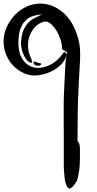

<svg xmlns="http://www.w3.org/2000/svg" viewBox="-277 -1073 552 1091"><path d="M85.4 -183.6Q85.4 -191.4 85.4 -220.7Q85.4 -250 85.4 -293.2Q85.4 -336.4 85 -388.4Q84.5 -440.4 85 -487.1Q85.4 -533.7 88.6 -585Q91.8 -636.2 93 -680.9Q94.2 -725.6 100.3 -750.5Q106.4 -775.4 104 -776.4L75.7 -793.5Q76.2 -818.8 67.4 -846.7Q58.6 -874.5 45.2 -897Q31.7 -919.4 15.9 -933.8Q0 -948.2 -14.6 -950.2Q-28.8 -951.2 -46.6 -942.6Q-64.5 -934.1 -79.8 -917.5Q-95.2 -900.9 -105.7 -877Q-116.2 -853 -117.7 -826.2Q-118.2 -797.4 -114.7 -782Q-111.3 -766.6 -107.2 -757.3Q-103 -748 -99.1 -739.7Q-95.2 -731.4 -95.2 -716.3Q-109.9 -716.3 -122.1 -729.2Q-134.3 -742.2 -142.6 -761.2Q-150.9 -780.3 -155.3 -802Q-159.7 -823.7 -156.7 -841.3Q-153.3 -883.3 -141.1 -907.5Q-128.9 -931.6 -112.5 -947.5Q-96.2 -963.4 -76.4 -972.4Q-56.6 -981.4 -37.6 -992.2L-67.4 -987.3Q-101.6 -981.4 -121.6 -965.3Q-141.6 -949.2 -153.1 -927.2Q-164.6 -905.3 -168.5 -880.1Q-172.4 -855 -172.4 -831.5Q-172.4 -766.6 -145.3 -731Q-118.2 -695.3 -78.6 -688.7Q-39.1 -682.1 5.4 -703.4Q49.8 -724.6 85 -774.4Q91.3 -779.3 95.5 -774.9Q99.6 -770.5 103 -762.7Q91.3 -726.6 67.9 -704.3Q44.4 -682.1 19.3 -669.4Q-5.9 -656.7 -28.6 -651.4Q-51.3 -646 -61 -645Q-101.6 -640.1 -137 -655.3Q-172.4 -670.4 -199.5 -697.5Q-226.6 -724.6 -241.7 -761.5Q-256.8 -798.3 -256.8 -838.4Q-256.8 -877.4 -240 -916.3Q-223.1 -955.1 -194.6 -985.8Q-166 -1016.6 -127 -1034.9Q-87.9 -1053.2 -43.5 -1052.7Q26.4 -1050.3 84.2 -999.3Q142.1 -948.2 168.9 -849.1Q181.2 -803.2 178 -735.8Q174.8 -668.5 170.2 -590.8Q165.5 -513.2 164.6 -430.2Q163.6 -347.2 163.6 -271Q167 -267.1 169.2 -264.4Q171.4 -261.7 173.3 -256.6Q175.3 -251.5 176.3 -243.7Q177.2 -235.8 177.2 -222.7Q177.2 -197.8 177.2 -178.2Q177.2 -158.7 176.3 -138.9Q175.3 -119.1 171.9 -97.7Q168.5 -76.2 161.6 -49.3Q161.6 -48.3 157.2 -41.5Q152.8 -34.7 146.7 -25.9Q140.6 -17.1 133.3 -9.8Q126 -2.4 117.7 -1.5Q106 -4.4 99.4 -22.2Q92.8 -40 90.1 -62.3Q87.4 -84.5 86.4 -105.2Q85.4 -126 85.4 -135.3ZM-87.9 -724.6Q-78.6 -722.7 -68.8 -718.8Q-59.1 -714.8 -43.5 -712.4V-706.1Q-47.4 -702.1 -53.7 -700.4Q-60.1 -698.7 -67.4 -700.2Q-74.7 -701.7 -79.6 -704.6Q-84.5 -707.5 -84.5 -712.4Z"/></svg>

Font: AKL 022
Style: Regular
Weight: 400
Designer: AKL
Foundry: AKL
Version: Version 2.053;August 19, 2024;FontCreator 13.0.0.2675 64-bit